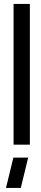

<svg xmlns="http://www.w3.org/2000/svg" viewBox="-20 -725 206 962"><path d="M10 216.6 47 64.6H121.2L84.2 216.6ZM48 0V-705.2H129.6V0Z"/></svg>

Font: Stick No Bills ExtraLight
Style: Regular
Weight: 200
Designer: Kosala Senevirathne, Siva Puranthara, Lasantha Premarathna, Tharique Azeez
Foundry: mooniak
Version: Version 2.000